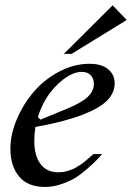

<svg xmlns="http://www.w3.org/2000/svg" viewBox="-20 -701 502 730"><path d="M252 -496.1H222.7L408.2 -680.7L461.9 -625ZM320.3 -458.5Q366.2 -458.5 391.1 -437.7Q416 -417 416 -384.8Q416 -347.7 387 -318.4Q357.9 -289.1 290.5 -263.4Q223.1 -237.8 114.7 -218.3Q110.4 -192.4 110.4 -165Q110.4 -108.9 134 -77.4Q157.7 -45.9 201.7 -45.9Q211.4 -45.9 221.2 -47.4Q231 -48.8 240.5 -52.2Q250 -55.7 257.3 -58.3Q264.6 -61 273.9 -67.1Q283.2 -73.2 288.3 -76.4Q293.5 -79.6 302.5 -87.2Q311.5 -94.7 314.2 -96.9Q316.9 -99.1 325.7 -106.9Q334.5 -114.7 335 -115.2H368.2Q354.5 -99.6 343.8 -88.6Q333 -77.6 309.3 -57.1Q285.6 -36.6 264.2 -23.7Q242.7 -10.7 211.9 -0.5Q181.2 9.8 151.4 9.8Q85.4 9.8 52.5 -30Q19.5 -69.8 19.5 -135.7Q19.5 -189.9 43.9 -247.6Q68.4 -305.2 108.2 -351.8Q147.9 -398.4 204.6 -428.5Q261.2 -458.5 320.3 -458.5ZM291 -427.7Q247.6 -427.7 197.3 -378.7Q147 -329.6 124 -255.9L133.8 -246.1L233.4 -287.1Q290.5 -310.5 313.7 -332.8Q336.9 -355 336.9 -381.8Q336.9 -402.8 324.7 -415.3Q312.5 -427.7 291 -427.7Z"/></svg>

Font: Happy Times at the IKOB Italic
Style: Regular
Weight: 400
Designer: Lucas Le Bihan
Foundry: Lucas Le Bihan
Version: Version 1.000;PS 1.0;hotconv 1.0.88;makeotf.lib2.5.647800